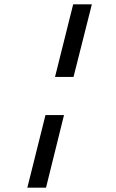

<svg xmlns="http://www.w3.org/2000/svg" viewBox="-20 -720 540 890"><path d="M235 -363.3 319.2 -700H405.8L320.8 -363.3ZM106.7 150 190.8 -186.7H276.7L193.3 150Z"/></svg>

Font: Funnel Sans Medium
Style: Italic
Weight: 500
Italic angle: -14.036°
Version: Version 1.000; Beta; Release 5; Build 24; ttfautohint (v1.8.